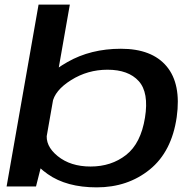

<svg xmlns="http://www.w3.org/2000/svg" viewBox="-20 -805 848 829"><path d="M8.5 0H135.5L162 -105L281.5 -785H146.5ZM397.5 4Q531.5 4 626.5 -73Q721.5 -150 743 -299.5Q763 -442.5 699.5 -518.5Q636 -594.5 502 -594.5Q371.5 -594.5 271 -537Q170.5 -479.5 162 -429L206 -360Q215.5 -414.5 287 -459.2Q358.5 -504 444 -504Q534.5 -504 579 -454.8Q623.5 -405.5 606 -297Q588 -185.5 524.2 -135.8Q460.5 -86 371 -86Q284.5 -86 229 -131Q173.5 -176 183 -231L114.5 -161Q105 -110.5 186.2 -53.2Q267.5 4 397.5 4Z"/></svg>

Font: Anybody Expanded Medium
Style: Italic
Weight: 500
Width: 7
Italic angle: -10°
Version: Version 1.113;gftools[0.9.25]